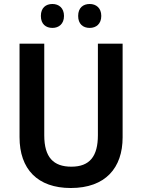

<svg xmlns="http://www.w3.org/2000/svg" viewBox="-20 -933 713 963"><path d="M185 -853C185 -812 210 -793 243 -793C275 -793 301 -813 301 -853C301 -893 275 -913 243 -913C210 -913 185 -894 185 -853ZM372 -853C372 -813 396 -793 430 -793C462 -793 488 -813 488 -853C488 -893 462 -913 430 -913C397 -913 372 -894 372 -853ZM595 -244V-714H471V-255C471 -149 430 -97 338 -97C248 -97 202 -144 202 -254V-714H78V-245C78 -85 168 10 335 10C509 10 595 -91 595 -244Z"/></svg>

Font: Noto Sans Myanmar SemiCondensed SemiBold
Style: Regular
Weight: 600
Width: 4
Designer: Monotype Design Team
Foundry: Monotype Imaging Inc.
Version: Version 2.107